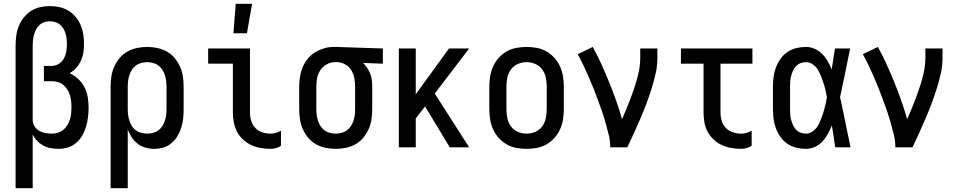

<svg xmlns="http://www.w3.org/2000/svg" viewBox="-20 -775 5040 1010"><path d="M62 215V-535Q62 -561 65.5 -587Q69 -613 78.5 -637Q88 -661 104.5 -682Q121 -703 142.5 -717Q164 -731 190 -737Q216 -743 242 -743Q267 -743 292.5 -737.5Q318 -732 339.5 -719Q361 -706 377.5 -686.5Q394 -667 404 -643.5Q414 -620 418 -594.5Q422 -569 422 -544Q422 -521 418.5 -498.5Q415 -476 405.5 -455.5Q396 -435 381 -418Q366 -401 346 -390Q371 -379 391.5 -359.5Q412 -340 424.5 -315.5Q437 -291 441.5 -263.5Q446 -236 446 -209Q446 -184 443 -159Q440 -134 433 -110Q426 -86 413.5 -63.5Q401 -41 382 -24.5Q363 -8 339 0Q315 8 290 8Q269 8 248 4.5Q227 1 208.5 -9Q190 -19 175.5 -34Q161 -49 152 -68V215ZM253 -72Q269 -72 285 -77Q301 -82 313.5 -92.5Q326 -103 334.5 -117.5Q343 -132 348 -147.5Q353 -163 354.5 -179.5Q356 -196 356 -213Q356 -229 354 -245Q352 -261 347 -276.5Q342 -292 333 -306Q324 -320 311 -330Q298 -340 282 -344Q266 -348 250 -348H211V-428H250Q270 -428 287.5 -438Q305 -448 315 -465.5Q325 -483 328.5 -502.5Q332 -522 332 -542Q332 -556 330.5 -570.5Q329 -585 325 -598.5Q321 -612 313.5 -624.5Q306 -637 295 -646Q284 -655 270 -659Q256 -663 242 -663Q227 -663 213 -658.5Q199 -654 188 -644Q177 -634 170 -620.5Q163 -607 159 -593Q155 -579 153.5 -564.5Q152 -550 152 -535V-139Q154 -122 163.5 -108Q173 -94 187.5 -86Q202 -78 219 -75Q236 -72 253 -72Z M562 215V-320Q562 -347 566 -373.5Q570 -400 581 -424.5Q592 -449 609.5 -470Q627 -491 650.5 -504Q674 -517 700.5 -522.5Q727 -528 754 -528Q781 -528 807.5 -522.5Q834 -517 857.5 -504Q881 -491 898.5 -470Q916 -449 927 -424.5Q938 -400 942 -373.5Q946 -347 946 -320V-200Q946 -176 943.5 -151.5Q941 -127 933.5 -103.5Q926 -80 913.5 -59Q901 -38 882 -22Q863 -6 839.5 1Q816 8 791 8Q768 8 745 1.5Q722 -5 704 -19Q686 -33 673 -52.5Q660 -72 652 -94V215ZM754 -72Q769 -72 784.5 -76Q800 -80 812.5 -89Q825 -98 833.5 -111Q842 -124 847 -139Q852 -154 854 -169.5Q856 -185 856 -200V-320Q856 -335 854 -350.5Q852 -366 847 -381Q842 -396 833.5 -409Q825 -422 812.5 -431Q800 -440 784.5 -444Q769 -448 754 -448Q739 -448 723.5 -444Q708 -440 695.5 -431Q683 -422 674.5 -409Q666 -396 661 -381Q656 -366 654 -350.5Q652 -335 652 -320V-200Q652 -185 654 -169.5Q656 -154 661 -139Q666 -124 674.5 -111Q683 -98 695.5 -89Q708 -80 723.5 -76Q739 -72 754 -72Z M1403 8Q1377 8 1351 3.5Q1325 -1 1301.5 -12Q1278 -23 1258.5 -41Q1239 -59 1227 -82Q1215 -105 1210 -131Q1205 -157 1205 -184V-440H1075V-520H1295V-184Q1295 -161 1301.5 -139.5Q1308 -118 1323 -102Q1338 -86 1359.5 -79Q1381 -72 1403 -72Q1418 -72 1432 -76Q1446 -80 1458 -88V-8Q1446 0 1432 4Q1418 8 1403 8ZM1208 -600 1220 -755H1306L1279 -600Z M1746 8Q1719 8 1692.5 2.5Q1666 -3 1642.5 -16Q1619 -29 1601.5 -50Q1584 -71 1573 -95.5Q1562 -120 1558 -146.5Q1554 -173 1554 -200V-320Q1554 -346 1558 -371.5Q1562 -397 1572 -421Q1582 -445 1598.5 -465.5Q1615 -486 1637 -499.5Q1659 -513 1684 -520.5Q1709 -528 1735 -528H1750L1994 -520V-440L1890 -444Q1902 -432 1911.5 -417.5Q1921 -403 1927.5 -387Q1934 -371 1936 -354Q1938 -337 1938 -320V-200Q1938 -173 1934 -146.5Q1930 -120 1919 -95.5Q1908 -71 1890.5 -50Q1873 -29 1849.5 -16Q1826 -3 1799.5 2.5Q1773 8 1746 8ZM1746 -72Q1761 -72 1776.5 -76Q1792 -80 1804.5 -89Q1817 -98 1825.5 -111Q1834 -124 1839 -139Q1844 -154 1846 -169.5Q1848 -185 1848 -200V-320Q1848 -342 1844 -363.5Q1840 -385 1829 -404Q1818 -423 1799 -434.5Q1780 -446 1758 -448H1743Q1720 -448 1699.5 -437Q1679 -426 1666 -407Q1653 -388 1648.5 -365.5Q1644 -343 1644 -320V-200Q1644 -185 1646 -169.5Q1648 -154 1653 -139Q1658 -124 1666.5 -111Q1675 -98 1687.5 -89Q1700 -80 1715.5 -76Q1731 -72 1746 -72Z M2346 0 2216 -215 2167 -152V0H2078V-520H2167V-279L2342 -520H2448L2267 -283L2448 0Z M2750 8Q2723 8 2696 3Q2669 -2 2645.5 -15.5Q2622 -29 2603.5 -49.5Q2585 -70 2574 -94.5Q2563 -119 2558.5 -146Q2554 -173 2554 -200V-320Q2554 -347 2558.5 -374Q2563 -401 2574 -425.5Q2585 -450 2603.5 -470.5Q2622 -491 2645.5 -504.5Q2669 -518 2696 -523Q2723 -528 2750 -528Q2777 -528 2804 -523Q2831 -518 2854.5 -504.5Q2878 -491 2896.5 -470.5Q2915 -450 2926 -425.5Q2937 -401 2941.5 -374Q2946 -347 2946 -320V-200Q2946 -173 2941.5 -146Q2937 -119 2926 -94.5Q2915 -70 2896.5 -49.5Q2878 -29 2854.5 -15.5Q2831 -2 2804 3Q2777 8 2750 8ZM2750 -72Q2774 -72 2796 -81.5Q2818 -91 2832 -110Q2846 -129 2851 -152.5Q2856 -176 2856 -200V-320Q2856 -344 2851 -367.5Q2846 -391 2832 -410Q2818 -429 2796 -438.5Q2774 -448 2750 -448Q2726 -448 2704 -438.5Q2682 -429 2668 -410Q2654 -391 2649 -367.5Q2644 -344 2644 -320V-200Q2644 -176 2649 -152.5Q2654 -129 2668 -110Q2682 -91 2704 -81.5Q2726 -72 2750 -72Z M3190 0Q3190 -33 3182.5 -64.5Q3175 -96 3166 -127.5Q3157 -159 3146.5 -190Q3136 -221 3124.5 -251.5Q3113 -282 3101 -312.5Q3089 -343 3076 -372.5Q3063 -402 3049 -431.5Q3035 -461 3019 -490L3098 -528Q3123 -483 3144 -436.5Q3165 -390 3184.5 -342Q3204 -294 3221 -246Q3238 -198 3252 -148Q3264 -174 3274.5 -200Q3285 -226 3295 -252Q3305 -278 3314 -304.5Q3323 -331 3330.5 -358Q3338 -385 3343 -412.5Q3348 -440 3348 -468V-520H3438V-468Q3438 -427 3428.5 -386Q3419 -345 3406.5 -305.5Q3394 -266 3379.5 -227.5Q3365 -189 3348.5 -151Q3332 -113 3315 -75Q3298 -37 3280 0Z M3879 8Q3853 8 3827 3.5Q3801 -1 3777 -12Q3753 -23 3734 -41Q3715 -59 3702.5 -82Q3690 -105 3685.5 -131Q3681 -157 3681 -184V-440H3562V-520H3938V-440H3770V-184Q3770 -161 3776.5 -139.5Q3783 -118 3798.5 -102Q3814 -86 3835.5 -79Q3857 -72 3879 -72Q3893 -72 3907.5 -76Q3922 -80 3934 -88V-8Q3922 0 3907.5 4Q3893 8 3879 8Z M4220 8Q4194 8 4169 2Q4144 -4 4122.5 -18.5Q4101 -33 4086 -54Q4071 -75 4062 -99Q4053 -123 4049.5 -148.5Q4046 -174 4046 -200V-320Q4046 -346 4049.5 -371.5Q4053 -397 4062 -421Q4071 -445 4086 -466Q4101 -487 4122.5 -501.5Q4144 -516 4169 -522Q4194 -528 4220 -528Q4244 -528 4266 -518Q4288 -508 4305 -491Q4322 -474 4334 -453Q4346 -432 4355 -410Q4359 -437 4363.5 -464.5Q4368 -492 4372 -520H4452Q4439 -456 4426 -391.5Q4413 -327 4399 -263Q4414 -198 4427 -132Q4440 -66 4454 0H4374Q4370 -29 4365 -57.5Q4360 -86 4356 -115Q4347 -93 4335 -71Q4323 -49 4306.5 -31Q4290 -13 4267 -2.5Q4244 8 4220 8ZM4220 -72Q4235 -72 4248 -79.5Q4261 -87 4271 -98Q4281 -109 4287.5 -122.5Q4294 -136 4299.5 -149.5Q4305 -163 4309.5 -177.5Q4314 -192 4317.5 -206Q4321 -220 4324.5 -234.5Q4328 -249 4330 -264Q4327 -282 4322.5 -301Q4318 -320 4312 -338Q4306 -356 4299 -374Q4292 -392 4282 -408.5Q4272 -425 4255.5 -436.5Q4239 -448 4220 -448Q4206 -448 4192 -443Q4178 -438 4168 -427.5Q4158 -417 4152 -404Q4146 -391 4142 -377Q4138 -363 4137 -348.5Q4136 -334 4136 -320V-200Q4136 -186 4137 -171.5Q4138 -157 4142 -143Q4146 -129 4152 -116Q4158 -103 4168 -92.5Q4178 -82 4192 -77Q4206 -72 4220 -72Z M4690 0Q4690 -33 4682.5 -64.5Q4675 -96 4666 -127.5Q4657 -159 4646.5 -190Q4636 -221 4624.5 -251.5Q4613 -282 4601 -312.5Q4589 -343 4576 -372.5Q4563 -402 4549 -431.5Q4535 -461 4519 -490L4598 -528Q4623 -483 4644 -436.5Q4665 -390 4684.5 -342Q4704 -294 4721 -246Q4738 -198 4752 -148Q4764 -174 4774.5 -200Q4785 -226 4795 -252Q4805 -278 4814 -304.5Q4823 -331 4830.5 -358Q4838 -385 4843 -412.5Q4848 -440 4848 -468V-520H4938V-468Q4938 -427 4928.5 -386Q4919 -345 4906.5 -305.5Q4894 -266 4879.5 -227.5Q4865 -189 4848.5 -151Q4832 -113 4815 -75Q4798 -37 4780 0Z"/></svg>

Font: Iosevka Custom Medium
Style: Regular
Weight: 500
Monospace: yes
Designer: Belleve Invis
Foundry: Belleve Invis
Version: Version 32.5.0; ttfautohint (v1.8.4)